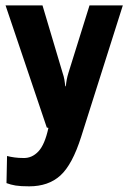

<svg xmlns="http://www.w3.org/2000/svg" viewBox="-29 -466 466 698"><path d="M-5.4 199.7Q10.3 205.6 27.8 208.5Q45.4 211.4 77.1 211.4Q147 211.4 190.4 172.1Q233.9 132.8 266.1 31.2L417.5 -446.3H296.4L219.7 -200.7Q215.8 -188 213.6 -176.3Q211.4 -164.6 210.4 -152.3H208.5Q207 -164.6 205.1 -176.3Q203.1 -188 198.7 -200.7L125.5 -446.3H-8.8L141.1 -2.4L147 -1Q133.8 60.1 110.4 84.7Q86.9 109.4 56.2 108.4Q38.6 108.4 24.2 106.4Q9.8 104.5 -3.4 101.1Z"/></svg>

Font: Roboto Flex Super Cond Bold
Style: Regular
Weight: 700
Width: 3
Designer: Berlow after Robertson
Foundry: Google
Version: Version 3.000